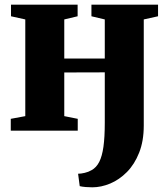

<svg xmlns="http://www.w3.org/2000/svg" viewBox="-20 -558 712 820"><path d="M374 242Q361 242 345.8 240.8Q330.5 239.5 320.5 237L313.5 184Q325.5 184 341.8 180.2Q358 176.5 371.5 168.5Q391.5 157.5 403.8 133.5Q416 109.5 421.8 68.8Q427.5 28 427.5 -34V-249L254.5 -248.5V-62L312 -50.5V0H26V-50.5L88 -62V-475L27 -488.5V-538H311.5V-488.5L254.5 -475V-308H427.5V-475L370.5 -488.5V-538H655V-488.5L594 -475V-22Q594 44.5 574.2 94.2Q554.5 144 522 176.8Q489.5 209.5 450.8 225.8Q412 242 374 242Z"/></svg>

Font: Merriweather 60pt Black
Style: Regular
Weight: 900
Version: Version 2.100